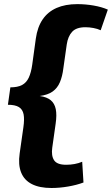

<svg xmlns="http://www.w3.org/2000/svg" viewBox="-20 -827 556 954"><path d="M235.7 107.1Q176.3 107.1 138.4 87.8Q100.4 68.5 85 30Q69.6 -8.4 77.7 -64.6L96.1 -193.9Q102 -234.2 97.3 -258.8Q92.5 -283.5 74 -294.9Q55.4 -306.4 19.3 -306.4L31.5 -393Q67.6 -393 89.4 -404.5Q111.1 -416 122.9 -441.1Q134.6 -466.3 140.1 -505.5L158 -635.3Q166 -692.6 191.9 -730.5Q217.8 -768.4 261.1 -787.5Q304.3 -806.5 364.2 -806.5Q404.7 -806.5 445.3 -799.5Q486 -792.4 515.8 -779.2L480.3 -676.7Q464.3 -684.2 444.1 -687.9Q423.9 -691.7 404.4 -691.7Q359.4 -691.7 338.6 -669.2Q317.7 -646.8 311.7 -606.5L294.8 -487.6Q289.9 -447.3 277.6 -418.4Q265.4 -389.4 241.7 -372.4Q218.1 -355.4 177.3 -350Q213 -345 232.2 -329Q251.3 -313.1 257.1 -284.7Q262.9 -256.2 256.5 -212.4L239.6 -92.9Q234.1 -53.1 248.8 -30.7Q263.5 -8.3 308.4 -8.3Q329.9 -8.3 350.4 -12Q370.8 -15.8 388.4 -23.3L394.8 79.8Q361 92.5 318.3 99.8Q275.6 107.1 235.7 107.1Z"/></svg>

Font: Pathway Extreme 8pt Thin
Style: Italic
Weight: 100
Italic angle: -8°
Designer: Eduardo Rodriguez Tunni
Foundry: Eduardo Rodriguez Tunni
Version: Version 1.000